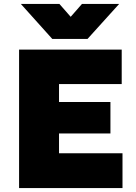

<svg xmlns="http://www.w3.org/2000/svg" viewBox="-20 -951 690 971"><path d="M76.5 0V-700H595.5V-526H278.5V-435H538.5V-276H278.5V-176H599.5V0ZM244.5 -754 85.5 -931H280.5L337.5 -866L394.5 -931H582.5L422.5 -754Z"/></svg>

Font: Geologica Roman Black
Style: Regular
Weight: 900
Designer: Sindre Bremnes, Frode Helland
Foundry: Monokrom Skriftforlag AS
Version: Version 1.010;gftools[0.9.28]